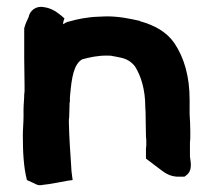

<svg xmlns="http://www.w3.org/2000/svg" viewBox="-20 -533 626 563"><path d="M47 -136C47 -89 49 -43 59 -5L81 5C86 8 94 12 106 9C129 7 160 0 178 -3L193 -5L191 -20C190 -28 189 -35 189 -41V-42C186 -85 183 -129 182 -172V-182C183 -187 183 -193 183 -196C183 -206 184 -217 184 -229V-232L185 -235V-248C185 -249 186 -258 186 -258C190 -303 196 -345 221 -359C243 -365 266 -370 292 -370C301 -370 306 -370 313 -368H314L329 -365C352 -361 365 -352 376 -338C393 -311 406 -271 406 -220V-218C407 -210 407 -201 407 -193C407 -172 408 -153 408 -134V-132C409 -127 409 -121 409 -115C409 -109 409 -102 408 -97V-68L445 -40C458 -31 475 -13 508 -15H521L525 -18C547 -33 538 -61 537 -74V-115C538 -122 538 -129 538 -134V-149C538 -166 537 -181 536 -199V-241C536 -309 520 -364 491 -407C468 -440 433 -459 390 -471V-472H389C362 -478 330 -485 293 -485C283 -485 275 -484 268 -484C237 -483 207 -477 183 -470C177 -469 171 -466 165 -462C165 -469 167 -473 169 -479L161 -486C150 -495 133 -509 109 -512C85 -517 67 -501 64 -483C60 -475 54 -462 51 -450V-361C51 -334 52 -310 52 -283V-265L51 -256V-255C51 -242 49 -227 49 -211V-191C49 -174 47 -155 47 -136Z"/></svg>

Font: Hussar Pisanka
Style: Bd
Weight: 700
Designer: Robert Jablonski
Foundry: Cannot Into Space Fonts
Version: Version 1.070